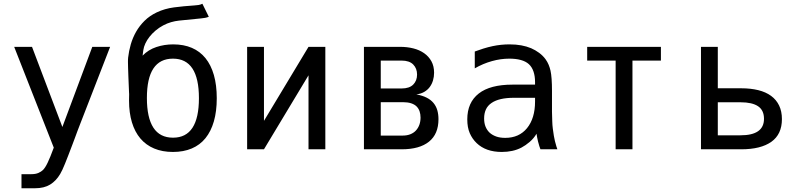

<svg xmlns="http://www.w3.org/2000/svg" viewBox="-20 -797 4254 1025"><path d="M94.7 132.8H147.9Q169.9 132.8 185.1 126.2Q200.2 119.6 210 109.9Q215.3 104.5 221.4 95.2Q227.5 85.9 234.4 71.5Q241.2 57.1 249.3 37.4Q257.3 17.6 267.1 -8.8L55.7 -546.9H150.9L313 -119.1L472.7 -546.9H567.9L423.8 -175.8Q414.6 -152.3 408.9 -137.5Q403.3 -122.6 399.2 -112.3Q395 -102.1 392.3 -94.2Q389.6 -86.4 386.2 -77.6Q382.8 -68.8 378.4 -56.6Q374 -44.4 366.7 -25.4Q354 8.3 344.2 33.4Q334.5 58.6 326.9 77.1Q319.3 95.7 313.2 108.9Q307.1 122.1 301.3 131.8Q279.8 168.5 247.8 188.2Q215.8 208 167 208H94.7Z M903.3 14.2Q846.7 14.2 803 -4.2Q759.3 -22.5 729.5 -57.6Q699.7 -92.8 684.3 -143.8Q668.9 -194.8 668.9 -259.8Q668.9 -273.4 669.2 -279.1Q669.4 -284.7 669.4 -290Q669.4 -292.5 669.4 -295.7Q669.4 -298.8 668.9 -303.2L665.5 -384.8Q664.6 -412.1 663.8 -433.8Q663.1 -455.6 663.1 -465.8Q663.1 -472.7 663.3 -479.5Q663.6 -486.3 664.1 -490.2Q668 -524.9 678.2 -560.3Q688.5 -595.7 706.5 -627.4Q724.6 -659.2 751.7 -686Q778.8 -712.9 816.9 -731Q858.9 -751 909.2 -757.6Q959.5 -764.2 1018.6 -768.1Q1031.2 -769 1040 -770.3Q1048.8 -771.5 1060.5 -776.9L1094.7 -707.5Q1085.4 -703.6 1075 -701.7Q1064.5 -699.7 1052.7 -698.7L935.5 -687Q914.1 -684.6 893.6 -678.7Q873 -672.9 851.6 -661.6Q829.6 -649.9 811 -634.3Q792.5 -618.7 778.6 -601.1Q764.6 -583.5 756.1 -565.2Q747.6 -546.9 745.1 -529.3L741.2 -500Q772 -531.7 814.7 -545.9Q857.4 -560.1 904.8 -560.1Q960.9 -560.1 1004.2 -541.5Q1047.4 -522.9 1076.9 -486.6Q1106.4 -450.2 1121.8 -396.5Q1137.2 -342.8 1137.2 -272.5Q1137.2 -202.6 1121.8 -149.2Q1106.4 -95.7 1076.9 -59.3Q1047.4 -22.9 1003.7 -4.4Q960 14.2 903.3 14.2ZM903.8 -62Q1042 -62 1042 -272.9Q1042 -483.9 903.3 -483.9Q764.2 -483.9 764.2 -273.9Q764.2 -168.9 798.8 -115.5Q833.5 -62 903.8 -62Z M1299.3 -546.9H1389.2V-151.9L1627 -546.9H1716.8V0H1627V-395L1389.2 0H1299.3Z M1922.9 -546.9H2116.7Q2153.8 -546.9 2186.8 -538.6Q2219.7 -530.3 2244.4 -512.9Q2269 -495.6 2283.2 -469.7Q2297.4 -443.8 2297.4 -408.7Q2297.4 -387.2 2291.5 -367.4Q2285.6 -347.7 2273.9 -332Q2262.2 -316.4 2244.4 -306.2Q2226.6 -295.9 2202.6 -293Q2235.4 -287.1 2257.8 -275.6Q2280.3 -264.2 2294.2 -247.3Q2308.1 -230.5 2314.5 -208.7Q2320.8 -187 2320.8 -160.6Q2320.8 -81.5 2270.3 -40.8Q2219.7 0 2124.5 0H1922.9ZM2124 -324.7Q2165.5 -324.7 2186 -345.5Q2206.5 -366.2 2206.5 -398.9Q2206.5 -431.6 2186 -452.6Q2165.5 -473.6 2123.5 -473.6H2012.7V-324.7ZM2129.4 -73.2Q2152.8 -73.2 2170.7 -80.3Q2188.5 -87.4 2200.4 -100.3Q2212.4 -113.3 2218.8 -130.9Q2225.1 -148.4 2225.1 -169.4Q2225.1 -187.5 2220 -202.6Q2214.8 -217.8 2203.9 -228.8Q2192.9 -239.7 2174.8 -245.6Q2156.7 -251.5 2131.3 -251.5H2012.7V-73.2Z M2658.7 14.2Q2573.7 14.2 2524.4 -33.2Q2501 -55.7 2487.8 -86.2Q2474.6 -116.7 2474.6 -159.7Q2474.6 -250 2536.1 -297.9Q2596.7 -345.2 2715.8 -345.2H2836.4V-359.4Q2836.4 -390.6 2828.1 -415Q2819.8 -439.5 2803.2 -454.6Q2787.1 -469.2 2760.7 -476.6Q2734.4 -483.9 2699.2 -483.9Q2652.8 -483.9 2606 -470.7Q2558.6 -457.5 2514.6 -432.1V-522Q2535.2 -529.8 2560.1 -537.6Q2585 -545.4 2610.4 -550.8Q2654.8 -560.1 2699.7 -560.1Q2734.4 -560.1 2762.7 -554.9Q2791 -549.8 2815.4 -539.6Q2837.9 -529.8 2858.2 -514.9Q2878.4 -500 2892.6 -480.5Q2902.8 -466.3 2909.2 -450.7Q2915.5 -435.1 2918.9 -419.9Q2926.8 -384.3 2926.8 -312V-200.2Q2927.7 -171.9 2928.2 -150.4Q2928.7 -128.9 2931.2 -110.4Q2933.6 -89.8 2936.8 -71.8Q2939.9 -53.7 2942.4 -44.4Q2945.8 -29.3 2950.2 -15.9Q2954.6 -2.4 2955.6 0H2865.2Q2862.8 -5.9 2859.1 -17.3Q2855.5 -28.8 2852.1 -42.5Q2849.6 -53.2 2847.4 -64.2Q2845.2 -75.2 2844.2 -83Q2830.1 -58.6 2807.9 -39.6Q2785.6 -20.5 2764.2 -9.3Q2740.7 2.9 2714.6 8.5Q2688.5 14.2 2658.7 14.2ZM2677.2 -61Q2751 -61 2793.5 -112.8Q2836.4 -165.5 2836.4 -254.9V-274.9H2722.7Q2644.5 -274.9 2604.5 -247.6Q2583.5 -233.4 2574 -212.6Q2564.5 -191.9 2564.5 -164.6Q2564.5 -139.2 2572.3 -120.4Q2580.1 -101.6 2594.2 -88.4Q2608.4 -75.7 2628.7 -68.4Q2648.9 -61 2677.2 -61Z M3266.6 -473.6H3114.7V-546.9H3508.3V-473.6H3356.4V0H3266.6Z M3722.2 -546.9H3812V-325.7H3937Q3987.8 -325.7 4028.1 -315.7Q4068.4 -305.7 4096.4 -285.2Q4124.5 -264.6 4139.4 -233.6Q4154.3 -202.6 4154.3 -161.1Q4154.3 -80.1 4097.9 -40Q4041.5 0 3937 0H3722.2ZM3933.1 -74.7Q4058.6 -74.7 4058.6 -162.6Q4058.6 -208.5 4027.1 -229.7Q3995.6 -251 3933.1 -251H3812V-74.7Z"/></svg>

Font: Hack
Style: Regular
Weight: 400
Monospace: yes
Designer: Christopher Simpkins
Foundry: Christopher Simpkins
Version: Version 2.019; ttfautohint (v1.4.1) -l 4 -r 80 -G 350 -x 0 -